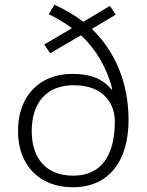

<svg xmlns="http://www.w3.org/2000/svg" viewBox="-20 -781 620 811"><path d="M210 -761 186 -721C221 -704 256 -683 284 -662L167 -593L192 -556L322 -632C386 -573 434 -490 454 -404L451 -403C418 -444 367 -469 285 -469C149 -469 56 -377 56 -228C56 -83 146 10 288 10C440 10 523 -101 523 -274C523 -432 466 -564 368 -659L469 -719L444 -756L332 -689C297 -716 256 -740 210 -761ZM291 -421C422 -421 465 -339 465 -268C465 -119 404 -39 289 -39C176 -39 114 -111 114 -227C114 -351 180 -421 291 -421Z"/></svg>

Font: Noto Sans Gujarati UI Light
Style: Regular
Weight: 300
Designer: Jelle Bosma - Monotype Design Team, Universal Thirst
Foundry: Monotype Imaging Inc.
Version: Version 2.106